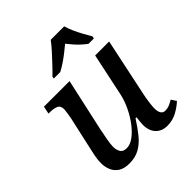

<svg xmlns="http://www.w3.org/2000/svg" viewBox="-213 -897 1039 1039"><g transform="rotate(-45 306.5 -378.0)"><path d="M465 10Q436 10 415.5 -3Q395 -16 385 -37.5Q375 -59 375 -85Q375 -96 376.5 -111.5Q378 -127 380 -141H372Q344 -97 316.5 -63Q289 -29 255.5 -10Q222 9 177 9Q137 9 113 -6.5Q89 -22 78.5 -47.5Q68 -73 68 -102Q68 -127 74 -157Q80 -187 86 -212L125 -387Q128 -402 131 -422.5Q134 -443 134 -448Q134 -476 115 -484Q96 -492 67 -492H57L66 -536H262L196 -237Q191 -211 184 -175.5Q177 -140 177 -119Q177 -94 187 -77Q197 -60 225 -60Q251 -60 279 -80.5Q307 -101 332.5 -134.5Q358 -168 377.5 -208.5Q397 -249 406 -290L458 -536H565L497 -214Q494 -202 490.5 -182Q487 -162 484.5 -141Q482 -120 482 -106Q482 -82 490.5 -69Q499 -56 515 -56Q532 -56 546 -61.5Q560 -67 578 -78L597 -49Q575 -28 541 -9Q507 10 465 10ZM214 -619Q234 -638 258.5 -664Q283 -690 307.5 -717Q332 -744 348 -766H451Q457 -744 469 -717Q481 -690 495.5 -664Q510 -638 521 -619L518 -606H477Q462 -617 445.5 -632Q429 -647 414.5 -664Q400 -681 388 -696Q370 -681 348.5 -664Q327 -647 304.5 -632Q282 -617 261 -606H211Z"/></g></svg>

Font: ET Text
Style: Italic
Weight: 470
Italic angle: -12°
Designer: Monotype Design Team
Foundry: Monotype Imaging Inc.
Version: Version 2.009